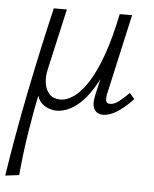

<svg xmlns="http://www.w3.org/2000/svg" viewBox="-58 -457 634 789"><g transform="rotate(5 259.0 -62.0)"><path d="M-7 289Q20 114 55.5 -62Q91 -238 132 -413H186L128 -156Q122 -127 126.5 -101Q131 -75 147 -58.5Q163 -42 191 -42Q219 -42 248.5 -63.5Q278 -85 306 -129.5Q334 -174 359 -244.5Q384 -315 404 -413H437Q406 -267 365 -175Q324 -83 276.5 -39Q229 5 178 5Q166 5 150.5 0Q135 -5 121.5 -16Q108 -27 101 -46.5Q94 -66 97 -95L105 -76Q87 9 72.5 100.5Q58 192 50 282ZM371 5Q355 5 344 -3.5Q333 -12 330 -28Q327 -44 332 -69L410 -413H455L381 -82Q377 -62 380 -52Q383 -42 396 -42Q413 -42 431.5 -56Q450 -70 474 -94L494 -70Q461 -35 430 -15Q399 5 371 5Z"/></g></svg>

Font: Ysabeau Infant Light
Style: Italic
Weight: 300
Italic angle: -12°
Designer: Christian Thalmann (Catharsis Fonts)
Version: Version 2.001;gftools[0.9.30]; featfreeze: ss01,ss02,lnum